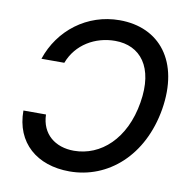

<svg xmlns="http://www.w3.org/2000/svg" viewBox="-82 -818 900 910"><g transform="rotate(10 367.5 -363.5)"><path d="M154.8 -236.5H46.2C45.8 -81 154.5 9.9 310.7 9.9C496.1 9.9 654.1 -127.1 692.8 -356.9C731.5 -592.7 614 -737.2 421.9 -737.2C265.6 -737.2 135.7 -637.1 87.7 -492.9H197.8C232.6 -585.9 322.1 -637.1 417.6 -637.1C538.7 -637.1 615.1 -544.7 585.9 -370.4C556.5 -190.7 443.2 -90.2 314.3 -90.2C224.8 -90.2 157.3 -142.4 154.8 -236.5Z"/></g></svg>

Font: Magic Ui Pro Medium
Style: Italic
Weight: 500
Italic angle: -9.39999°
Designer: Stefan Endress, Andreas Faust
Version: Version 1.000;FEAKit 1.0